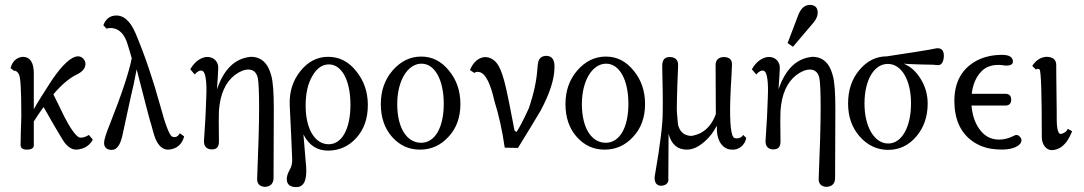

<svg xmlns="http://www.w3.org/2000/svg" viewBox="-20 -605 4428 784"><path d="M343 -54C330 -46 318 -42 307 -43C291 -44 263 -89 244 -126L198 -220C231 -259 263 -286 294 -301C317 -312 329 -327 329 -344C329 -360 315 -375 299 -375C272 -375 235 -342 190 -275C157 -224 133 -186 118 -159V-305C118 -350 103 -373 72 -373C47 -370 31 -355 23 -327L37 -316C44 -317 51 -313 57 -302C64 -291 67 -235 67 -132C67 -118 66 -96 65 -65C64 -34 64 -17 64 -14C64 -1 72 6 89 6C108 6 118 0 118 -11V-109C132 -131 145 -151 158 -168C189 -113 215 -68 236 -34C253 -7 271 6 292 6C323 4 346 -10 359 -35Z M714 -61C707 -47 696 -42 683 -47C672 -52 655 -96 633 -178C604 -283 571 -380 534 -468C511 -522 482 -546 446 -541C425 -538 411 -525 402 -502L415 -488C423 -491 431 -491 440 -490C469 -486 490 -463 502 -421C507 -404 513 -386 518 -367C506 -307 476 -218 429 -99C413 -60 405 -34 405 -22C405 -7 412 3 426 6C430 7 434 7 437 7C456 7 470 -11 479 -48L515 -214C521 -237 529 -273 538 -322C574 -181 594 -104 599 -91C607 -59 614 -37 621 -26C633 -4 649 7 669 6C702 3 723 -15 732 -48Z M1098 -162C1098 -225 1095 -269 1088 -295C1075 -347 1047 -373 1004 -373C940 -367 894 -323 866 -240C869 -287 871 -314 871 -323C874 -351 854 -376 819 -372C794 -367 773 -350 757 -322L775 -301C786 -314 797 -319 806 -316C817 -312 823 -285 823 -236C823 -221 822 -201 821 -176C820 -147 819 -130 819 -127L813 -31C812 -9 822 3 841 5C865 6 875 -4 874 -32C873 -93 873 -134 874 -153C879 -220 900 -268 938 -298C958 -313 977 -321 994 -321C1015 -321 1028 -309 1033 -285C1036 -268 1038 -229 1038 -167C1038 -93 1035 4 1030 124C1029 145 1040 157 1062 158C1085 157 1097 144 1097 121Z M1482 -176C1482 -230 1466 -276 1434 -315C1403 -354 1365 -373 1320 -373C1275 -373 1237 -353 1206 -314C1175 -275 1161 -229 1163 -176C1168 -79 1171 -6 1173 43C1174 62 1170 77 1162 90C1155 103 1151 115 1151 126C1151 148 1164 159 1190 159C1221 159 1234 131 1230 75L1219 -56C1242 -11 1276 11 1322 10C1367 9 1405 -8 1436 -43C1467 -78 1482 -122 1482 -176ZM1411 -177C1411 -80 1377 -16 1322 -16C1266 -16 1228 -78 1228 -174C1228 -223 1237 -263 1255 -294C1273 -326 1296 -342 1323 -342C1376 -342 1411 -276 1411 -177Z M1860 -180C1860 -234 1844 -280 1813 -317C1782 -355 1745 -374 1700 -374C1655 -374 1616 -355 1583 -317C1551 -280 1535 -234 1535 -180C1535 -126 1550 -81 1581 -46C1612 -11 1650 6 1695 6C1740 6 1779 -11 1811 -46C1844 -81 1860 -126 1860 -180ZM1792 -181C1792 -84 1756 -23 1701 -22C1641 -21 1602 -83 1602 -180C1602 -276 1645 -345 1701 -345C1756 -345 1792 -278 1792 -181Z M2244 -326C2246 -360 2235 -377 2210 -377C2207 -377 2203 -376 2198 -375C2188 -372 2181 -364 2178 -353C2177 -348 2175 -337 2174 -321C2171 -276 2160 -223 2139 -162C2116 -112 2099 -80 2089 -66L2081 -72C2064 -163 2052 -220 2047 -242C2037 -286 2027 -317 2016 -336C2002 -360 1983 -372 1959 -372C1933 -369 1913 -352 1899 -319L1917 -307C1922 -312 1929 -313 1940 -310C1963 -303 1983 -264 1999 -192C2017 -135 2031 -72 2041 -2L2095 -1C2140 -74 2171 -125 2188 -154C2224 -222 2243 -279 2244 -326Z M2614 -180C2614 -234 2598 -280 2567 -317C2536 -355 2499 -374 2454 -374C2409 -374 2370 -355 2337 -317C2305 -280 2289 -234 2289 -180C2289 -126 2304 -81 2335 -46C2366 -11 2404 6 2449 6C2494 6 2533 -11 2565 -46C2598 -81 2614 -126 2614 -180ZM2546 -181C2546 -84 2510 -23 2455 -22C2395 -21 2356 -83 2356 -180C2356 -276 2399 -345 2455 -345C2510 -345 2546 -278 2546 -181Z M3015 -54C3007 -42 2995 -38 2980 -41C2965 -45 2959 -98 2962 -199C2963 -232 2965 -265 2967 -298C2968 -326 2969 -341 2969 -342C2969 -361 2959 -371 2938 -372C2915 -373 2902 -360 2902 -340L2903 -139C2890 -103 2869 -77 2841 -62C2829 -56 2816 -52 2803 -50C2775 -51 2757 -65 2749 -94C2748 -97 2747 -114 2744 -147C2743 -157 2744 -220 2749 -337C2750 -359 2739 -371 2717 -372C2696 -373 2684 -363 2684 -335C2686 -254 2687 -190 2686 -144C2686 -98 2676 -15 2655 106C2654 111 2653 116 2653 121C2653 140 2660 150 2674 153C2681 154 2688 153 2693 151C2706 146 2711 136 2709 121L2710 -59C2721 -16 2746 6 2785 6C2808 6 2832 -5 2856 -26C2877 -44 2894 -66 2907 -92C2906 -61 2911 -36 2924 -18C2935 -3 2949 5 2967 6C2996 9 3023 -13 3027 -42Z M3391 -162C3391 -225 3388 -269 3381 -295C3368 -347 3340 -373 3297 -373C3233 -367 3187 -323 3159 -240C3162 -287 3164 -314 3164 -323C3167 -351 3147 -376 3112 -372C3087 -367 3066 -350 3050 -322L3068 -301C3079 -314 3090 -319 3099 -316C3110 -312 3116 -285 3116 -236C3116 -221 3115 -201 3114 -176C3113 -147 3112 -130 3112 -127L3106 -31C3105 -9 3115 3 3134 5C3158 6 3168 -4 3167 -32C3166 -93 3166 -134 3167 -153C3172 -220 3193 -268 3231 -298C3251 -313 3270 -321 3287 -321C3308 -321 3321 -309 3326 -285C3329 -268 3331 -229 3331 -167C3331 -93 3328 4 3323 124C3322 145 3333 157 3355 158C3378 157 3390 144 3390 121ZM3319 -553C3319 -574 3308 -585 3287 -585C3266 -585 3250 -571 3239 -542L3196 -429L3218 -414L3302 -513C3313 -526 3319 -540 3319 -553Z M3834 -373C3835 -396 3827 -408 3809 -408C3806 -408 3803 -408 3800 -407C3779 -402 3713 -392 3602 -375C3557 -375 3520 -356 3489 -319C3458 -282 3443 -237 3443 -182C3443 -128 3459 -83 3491 -47C3523 -11 3562 7 3607 7C3652 7 3690 -11 3721 -47C3752 -83 3768 -128 3768 -182C3768 -217 3759 -251 3740 -282C3721 -313 3698 -334 3670 -345C3677 -344 3697 -343 3732 -342C3761 -341 3779 -341 3786 -341C3791 -341 3806 -339 3810 -339C3824 -339 3832 -350 3834 -373ZM3700 -183C3700 -86 3662 -19 3607 -19C3551 -19 3510 -86 3510 -182C3510 -278 3549 -344 3605 -344C3661 -344 3700 -279 3700 -183Z M4151 -33C4151 -42 4140 -54 4131 -54C4128 -54 4124 -53 4121 -51C4100 -40 4079 -35 4060 -35C4025 -35 3998 -50 3977 -81C3960 -106 3950 -137 3947 -174H4085C4101 -174 4109 -182 4109 -198C4109 -214 4101 -222 4085 -222H3948C3952 -259 3965 -290 3987 -313C4004 -331 4027 -340 4057 -340C4069 -340 4087 -337 4087 -337C4106 -337 4116 -342 4116 -353C4116 -372 4101 -381 4072 -381C4035 -381 4002 -374 3973 -360C3908 -327 3876 -270 3877 -189C3878 -116 3903 -63 3950 -29C3977 -10 4007 1 4040 4C4079 8 4109 5 4130 -6C4144 -13 4151 -22 4151 -33Z M4340 -79C4337 -71 4331 -65 4323 -62C4320 -60 4316 -59 4312 -58C4301 -57 4295 -78 4295 -119C4295 -127 4295 -163 4294 -227C4293 -291 4293 -328 4293 -339C4293 -362 4279 -373 4252 -373C4229 -371 4210 -359 4195 -336L4210 -321C4216 -325 4221 -325 4225 -321C4231 -314 4234 -222 4234 -45C4234 -14 4253 9 4276 8C4299 7 4318 -4 4335 -26C4342 -36 4350 -50 4358 -69Z"/></svg>

Font: GFS Philostratos
Style: Regular
Weight: 400
Designer: George D. Matthiopoulos
Foundry: George D. Matthiopoulos
Version: Version 1.000